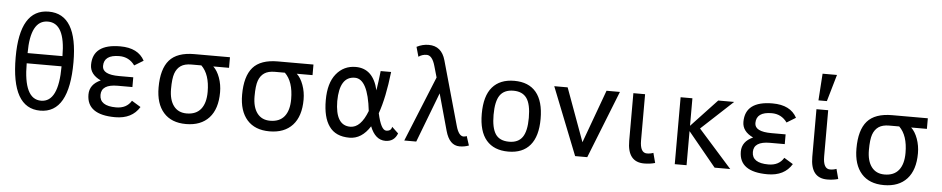

<svg xmlns="http://www.w3.org/2000/svg" viewBox="-43 -1115 7184 1465"><g transform="rotate(5 3548.5 -383.0)"><path d="M418.9 -414.1Q418.9 -667 285.6 -667Q151.9 -667 151.9 -414.1ZM285.6 -743.2Q506.8 -743.2 506.8 -375Q506.8 15.1 285.6 15.1Q64 15.1 64 -375Q64 -743.2 285.6 -743.2ZM151.9 -335.9Q151.9 -61 285.6 -61Q418.9 -61 418.9 -335.9Z M859.9 15.1Q642.1 15.1 642.1 -140.1Q642.1 -217.3 726.1 -254.9Q642.1 -293.9 642.1 -367.2Q642.1 -526.9 852.1 -526.9Q989.3 -526.9 1039.1 -433.1L970.2 -391.1Q926.3 -452.1 852.1 -452.1Q733.9 -452.1 733.9 -366.2Q733.9 -300.3 862.8 -300.3H971.2V-225.6H857.9Q733.9 -225.6 733.9 -145Q733.9 -60.1 859.9 -60.1Q940.9 -60.1 977.1 -121.1L1045.9 -79.1Q988.8 15.1 859.9 15.1Z M1402.3 20Q1290.5 20 1230.5 -48.1Q1170.4 -116.2 1170.4 -240.2Q1170.4 -381.8 1229.5 -449.5Q1288.6 -517.1 1420.4 -517.1H1692.9V-436H1572.3Q1603 -407.7 1622.1 -355.2Q1641.1 -302.7 1641.1 -244.1Q1641.1 -116.2 1578.9 -48.1Q1516.6 20 1402.3 20ZM1400.4 -61Q1472.7 -61 1509.5 -106.9Q1546.4 -152.8 1546.4 -238.8Q1546.4 -372.6 1481 -436H1404.3Q1353.5 -436 1323.7 -415.8Q1293.9 -395.5 1280 -356.4Q1266.1 -317.4 1266.1 -236.8Q1266.1 -153.3 1301 -107.2Q1335.9 -61 1400.4 -61Z M2042 20Q1930.2 20 1870.1 -48.1Q1810.1 -116.2 1810.1 -240.2Q1810.1 -381.8 1869.1 -449.5Q1928.2 -517.1 2060.1 -517.1H2332.5V-436H2211.9Q2242.7 -407.7 2261.7 -355.2Q2280.8 -302.7 2280.8 -244.1Q2280.8 -116.2 2218.5 -48.1Q2156.2 20 2042 20ZM2040 -61Q2112.3 -61 2149.2 -106.9Q2186 -152.8 2186 -238.8Q2186 -372.6 2120.6 -436H2043.9Q1993.2 -436 1963.4 -415.8Q1933.6 -395.5 1919.7 -356.4Q1905.8 -317.4 1905.8 -236.8Q1905.8 -153.3 1940.7 -107.2Q1975.6 -61 2040 -61Z M2449.7 -254.9Q2449.7 -386.2 2507.1 -456.5Q2564.5 -526.9 2656.2 -526.9Q2789.6 -526.9 2828.1 -362.8Q2839.4 -435.5 2847.7 -512.2H2927.7Q2905.3 -314 2861.3 -190.4Q2889.2 -63 2929.2 -63Q2967.3 -63 2972.2 -96.2L3021.5 -49.8Q2997.1 15.1 2929.2 15.1Q2851.6 15.1 2812 -85.9Q2748 15.1 2654.3 15.1Q2547.4 15.1 2498.5 -55.2Q2449.7 -122.6 2449.7 -254.9ZM2783.7 -200.7Q2756.3 -444.3 2656.2 -444.3Q2539.1 -444.3 2537.6 -254.9Q2539.1 -68.8 2653.3 -68.8Q2733.4 -68.8 2783.7 -200.7Z M3521 -69.8Q3534.2 -69.8 3544.9 -75.7L3567.9 -4.9Q3534.2 7.8 3497.1 7.8Q3418.9 7.8 3388.7 -101.6L3311 -381.8L3165 0H3073.2L3276.9 -500.5L3252.4 -585.9Q3230 -666 3187 -666Q3152.3 -666 3125 -646L3104 -720.2Q3148.4 -743.2 3195.8 -743.2Q3294.9 -743.2 3324.7 -636.7L3462.9 -145Q3483.9 -69.8 3521 -69.8Z M3870.6 15.1Q3760.7 15.1 3702.6 -52.5Q3644.5 -120.1 3644.5 -254.9Q3644.5 -392.1 3702.9 -459.5Q3761.2 -526.9 3870.6 -526.9Q3981 -526.9 4038.1 -458.3Q4095.2 -389.6 4095.2 -254.9Q4095.2 -121.6 4037.8 -53.2Q3980.5 15.1 3870.6 15.1ZM3870.6 -60.5Q3940.4 -60.5 3972.7 -107.2Q4004.9 -153.8 4004.9 -254.9Q4004.9 -359.4 3972.2 -405.3Q3939.5 -451.2 3870.6 -451.2Q3799.8 -451.2 3767.3 -405Q3734.9 -358.9 3734.9 -254.9Q3734.9 -154.8 3766.1 -107.7Q3797.4 -60.5 3870.6 -60.5Z M4475.1 4.9H4382.3L4177.2 -512.7H4279.8L4428.7 -105.5L4577.6 -512.7H4680.2Z M4911.1 15.1Q4783.2 15.1 4783.2 -147V-512.2H4873V-158.7Q4873 -63 4926.3 -63Q4952.1 -63 4975.1 -71.8L4995.1 3.9Q4957 15.1 4911.1 15.1Z M5569.8 0H5450.2L5235.4 -261.2V0H5145V-512.7H5235.4V-301.8L5433.1 -512.7H5555.2L5313.5 -288.1Z M5856.4 15.1Q5638.7 15.1 5638.7 -140.1Q5638.7 -217.3 5722.7 -254.9Q5638.7 -293.9 5638.7 -367.2Q5638.7 -526.9 5848.6 -526.9Q5985.8 -526.9 6035.6 -433.1L5966.8 -391.1Q5922.9 -452.1 5848.6 -452.1Q5730.5 -452.1 5730.5 -366.2Q5730.5 -300.3 5859.4 -300.3H5967.8V-225.6H5854.5Q5730.5 -225.6 5730.5 -145Q5730.5 -60.1 5856.4 -60.1Q5937.5 -60.1 5973.6 -121.1L6042.5 -79.1Q5985.4 15.1 5856.4 15.1Z M6313.5 15.1Q6185.5 15.1 6185.5 -147V-512.2H6275.4V-158.7Q6275.4 -63 6328.6 -63Q6354.5 -63 6377.4 -71.8L6397.5 3.9Q6359.4 15.1 6313.5 15.1ZM6259.3 -580.6H6194.8L6208.5 -786.1H6318.8Z M6747.6 20Q6635.7 20 6575.7 -48.1Q6515.6 -116.2 6515.6 -240.2Q6515.6 -381.8 6574.7 -449.5Q6633.8 -517.1 6765.6 -517.1H7038.1V-436H6917.5Q6948.2 -407.7 6967.3 -355.2Q6986.3 -302.7 6986.3 -244.1Q6986.3 -116.2 6924.1 -48.1Q6861.8 20 6747.6 20ZM6745.6 -61Q6817.9 -61 6854.7 -106.9Q6891.6 -152.8 6891.6 -238.8Q6891.6 -372.6 6826.2 -436H6749.5Q6698.7 -436 6668.9 -415.8Q6639.2 -395.5 6625.2 -356.4Q6611.3 -317.4 6611.3 -236.8Q6611.3 -153.3 6646.2 -107.2Q6681.2 -61 6745.6 -61Z"/></g></svg>

Font: Cadman
Style: Regular
Weight: 400
Designer: Paul James MIller
Foundry: High-Logic / Made with FontCreator
Version: Version 2.114;March 28, 2021;FontCreator 13.0.0.2683 64-bit